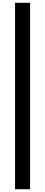

<svg xmlns="http://www.w3.org/2000/svg" viewBox="-20 -1020 322 1371"><path d="M87.5 -1000H195V331.2H87.5Z"/></svg>

Font: Abordage
Style: Regular
Weight: 400
Designer: Ange Degheest & Eugénie Bidaut
Foundry: Velvetyne Type Foundry
Version: Version 1.000;FEAKit 1.0